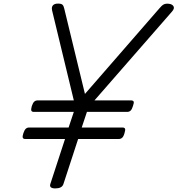

<svg xmlns="http://www.w3.org/2000/svg" viewBox="-20 -1035 988 1069"><path d="M288 14Q253 14 260 -10L342 -261H121Q110 -261 107 -268Q104 -275 110 -293Q116 -311 123.5 -318Q131 -325 142 -325H362L391 -412H169Q157 -412 154.5 -419Q152 -426 157 -444Q163 -462 170.5 -469Q178 -476 190 -476H391L270 -977Q266 -995 274.5 -1005Q283 -1015 303 -1015Q322 -1015 328.5 -1008Q335 -1001 338 -986L453 -512L867 -988Q880 -1004 891 -1010Q902 -1016 920 -1014Q939 -1012 946 -1000Q953 -988 938 -971L506 -476H709Q721 -476 724 -469.5Q727 -463 720 -444Q715 -427 707.5 -419.5Q700 -412 688 -412H464L435 -325H662Q673 -325 676 -318.5Q679 -312 673 -293Q668 -275 660 -268Q652 -261 641 -261H415L333 -10Q325 14 288 14Z"/></svg>

Font: Playwrite RO Light
Style: Regular
Weight: 300
Version: Version 1.002